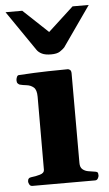

<svg xmlns="http://www.w3.org/2000/svg" viewBox="-54 -790 469 826"><g transform="rotate(-5 180.5 -377.0)"><path d="M51.8 0Q43.5 0 39.3 -7.3Q35.2 -14.6 35.2 -20Q35.2 -36.6 51.3 -37.9Q69.3 -39.6 88.4 -45.2Q107.4 -50.8 107.4 -64.5L107.9 -379.9Q107.9 -410.2 95.2 -420.9Q82.5 -431.6 65.4 -433.6Q48.3 -435.5 35.2 -439Q30.3 -441.4 26.9 -445.3Q23.4 -449.2 23.4 -458.5Q23.4 -464.4 26.4 -471.9Q29.3 -479.5 35.2 -480Q105 -484.4 161.3 -485.6Q217.7 -486.8 247.6 -486.8Q251.5 -486.8 256.8 -482.9Q262.2 -479 262.2 -467.1V-80.6Q262.2 -61.8 272.2 -53.3Q282.2 -44.8 296.1 -42.2Q310.1 -39.6 321.8 -38.1Q332 -37.1 335.7 -34.2Q339.4 -31.2 339.4 -20Q339.4 -14.6 335.2 -7.3Q331.1 0 322.8 0ZM181.6 -556.6Q156.7 -556.6 142.3 -563.7Q127.9 -570.8 120.6 -581.5L2 -754.4H74.2L181.6 -653.3L291.5 -754.4H361.3L240.2 -581.5Q232.4 -573.2 219.7 -564.9Q207 -556.6 181.6 -556.6Z"/></g></svg>

Font: Gelasio
Style: Regular
Weight: 400
Designer: Eben Sorkin
Foundry: Eben Sorkin
Version: Version 1.008